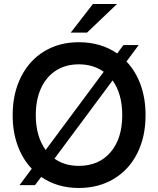

<svg xmlns="http://www.w3.org/2000/svg" viewBox="-20 -921 788 955"><path d="M185 -41 154 0H77L138 -82Q92 -130 67.5 -198Q43 -266 43 -348Q43 -456 84.5 -538.5Q126 -621 200.5 -666Q275 -711 372 -711Q482 -711 563 -655L594 -697H670L609 -615Q655 -567 679.5 -499Q704 -431 704 -348Q704 -240 662.5 -158Q621 -76 545.5 -31Q470 14 372 14Q265 14 185 -41ZM588 -348Q588 -454 540 -521L251 -132Q301 -96 372 -96Q472 -96 530 -164Q588 -232 588 -348ZM207 -175 496 -564Q444 -601 372 -601Q307 -601 259 -570.5Q211 -540 184.5 -483Q158 -426 158 -348Q158 -243 207 -175ZM442 -901H562L413 -759H332Z"/></svg>

Font: Hanken Grotesk SemiBold
Style: Regular
Weight: 600
Designer: Alfredo Marco Pradil
Foundry: Hanken Design Co.
Version: Version 3.014